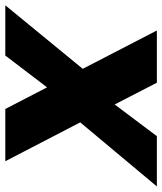

<svg xmlns="http://www.w3.org/2000/svg" viewBox="-6 -632 598 707"><g transform="rotate(90 292.5 -279.0)"><path d="M340.8 0 261.2 -153.8 144 0H-41L192.9 -285.2L51.8 -558.1H244.1L324.2 -402.8L440.9 -558.1H626L390.1 -275.9L533.2 0Z"/></g></svg>

Font: Poppins
Style: Bold Italic
Weight: 700
Italic angle: -10°
Designer: Ninad Kale (Devanagari), Jonny Pinhorn (Latin)
Foundry: Indian Type Foundry
Version: Version 3.200;PS 1.000;hotconv 16.6.54;makeotf.lib2.5.65590